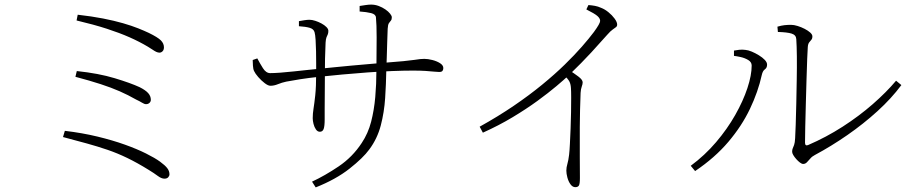

<svg xmlns="http://www.w3.org/2000/svg" viewBox="-20 -776 3970 835"><path d="M693 -570Q693 -562 690 -557Q687 -552 682.5 -549.5Q678 -547 674 -547Q667 -547 659.5 -550.5Q652 -554 643.5 -560Q635 -566 623 -573Q586 -595 543 -614Q500 -633 444.5 -651Q389 -669 313 -687L318 -712Q380 -705 428.5 -695.5Q477 -686 515 -675Q553 -664 580.5 -653Q608 -642 627 -633Q666 -614 679.5 -600.5Q693 -587 693 -570ZM314 -467Q409 -457 478.5 -436Q548 -415 587 -397Q613 -384 624.5 -371Q636 -358 636 -342Q636 -334 630 -328.5Q624 -323 615 -323Q608 -323 597.5 -329.5Q587 -336 572 -343Q537 -363 500.5 -379Q464 -395 418 -410Q372 -425 308 -442ZM262 -207Q338 -198 404 -182Q470 -166 523 -147Q576 -128 615 -108.5Q654 -89 676 -73Q698 -57 707.5 -44.5Q717 -32 717 -18Q717 -11 711.5 -5Q706 1 695 1Q682 1 666 -11Q650 -23 627 -37Q577 -68 533.5 -89Q490 -110 447.5 -124.5Q405 -139 358 -152Q311 -165 254 -180Z M1544 -726V-750Q1557 -752 1570 -754Q1583 -756 1594 -756Q1611 -756 1627 -750Q1643 -744 1656 -735Q1669 -726 1676.5 -716.5Q1684 -707 1684 -701Q1684 -691 1680 -686.5Q1676 -682 1671.5 -675.5Q1667 -669 1666 -651Q1665 -628 1664 -593.5Q1663 -559 1662 -525.5Q1661 -492 1660 -470Q1659 -411 1655 -349.5Q1651 -288 1636 -230.5Q1621 -173 1586 -126Q1559 -89 1500 -42.5Q1441 4 1353 39L1337 14Q1393 -12 1453 -52.5Q1513 -93 1553 -154Q1581 -196 1594 -246.5Q1607 -297 1612 -354Q1617 -411 1617 -470Q1618 -557 1618 -613.5Q1618 -670 1615 -700Q1614 -714 1594 -719Q1574 -724 1544 -726ZM1280 -684Q1291 -686 1303.5 -688Q1316 -690 1326 -690Q1337 -690 1351 -685.5Q1365 -681 1378 -674Q1391 -667 1399.5 -658.5Q1408 -650 1408 -642Q1408 -632 1405.5 -626.5Q1403 -621 1400 -614Q1397 -607 1396 -591Q1396 -582 1395 -563.5Q1394 -545 1393.5 -520Q1393 -495 1393 -465Q1393 -422 1392.5 -378.5Q1392 -335 1392 -302Q1392 -269 1392 -257Q1392 -227 1387.5 -215Q1383 -203 1371 -203Q1361 -203 1354 -213Q1347 -223 1343.5 -237Q1340 -251 1340 -262Q1340 -282 1343.5 -303.5Q1347 -325 1351 -361.5Q1355 -398 1355 -463Q1355 -477 1355 -501Q1355 -525 1354.5 -552.5Q1354 -580 1352.5 -603Q1351 -626 1348 -636Q1344 -650 1327 -655Q1310 -660 1280 -662ZM1079 -515 1099 -522Q1110 -501 1123.5 -479.5Q1137 -458 1155 -458Q1172 -458 1199.5 -460Q1227 -462 1258.5 -465.5Q1290 -469 1319.5 -472Q1349 -475 1369 -477Q1399 -480 1434 -483.5Q1469 -487 1506.5 -490.5Q1544 -494 1580.5 -497Q1617 -500 1650 -503Q1703 -507 1734 -510Q1765 -513 1781.5 -515.5Q1798 -518 1807 -519Q1816 -520 1825 -520Q1841 -520 1860.5 -515Q1880 -510 1894 -501Q1908 -492 1908 -480Q1908 -473 1904.5 -468Q1901 -463 1890 -463Q1881 -463 1867 -464.5Q1853 -466 1831 -467.5Q1809 -469 1776 -469Q1736 -469 1685 -467Q1634 -465 1578.5 -461Q1523 -457 1469 -452Q1415 -447 1368 -442Q1321 -437 1286 -431.5Q1251 -426 1225 -421Q1206 -417 1189 -410Q1172 -403 1156 -403Q1146 -403 1131 -414.5Q1116 -426 1103 -441Q1090 -456 1085 -467Q1081 -475 1080 -490.5Q1079 -506 1079 -515Z M2530 -735 2539 -754Q2554 -753 2567.5 -750.5Q2581 -748 2594 -742Q2610 -736 2626 -723Q2642 -710 2653 -695Q2664 -680 2664 -669Q2664 -662 2659 -658Q2654 -654 2644.5 -647.5Q2635 -641 2621 -625Q2592 -592 2551.5 -548Q2511 -504 2455 -450Q2435 -431 2400 -401.5Q2365 -372 2317 -337Q2269 -302 2209 -266Q2149 -230 2080 -199L2066 -225Q2147 -270 2214.5 -316Q2282 -362 2337.5 -407.5Q2393 -453 2436 -495Q2479 -537 2510.5 -573Q2542 -609 2563 -637Q2590 -674 2590 -685Q2590 -696 2578 -706.5Q2566 -717 2530 -735ZM2432 -451 2455 -471Q2477 -457 2495.5 -443Q2514 -429 2514 -418Q2514 -410 2510 -399.5Q2506 -389 2505 -372Q2502 -297 2501.5 -224Q2501 -151 2501.5 -92.5Q2502 -34 2502 -2Q2502 24 2497.5 31Q2493 38 2482 38Q2470 38 2461 25.5Q2452 13 2447.5 -4Q2443 -21 2443 -34Q2443 -48 2447.5 -63Q2452 -78 2455 -103Q2457 -120 2458.5 -150.5Q2460 -181 2461.5 -217Q2463 -253 2463.5 -288.5Q2464 -324 2464 -352Q2464 -380 2463 -393Q2462 -410 2456.5 -421Q2451 -432 2432 -451Z M3361 -660Q3378 -665 3391.5 -666.5Q3405 -668 3420 -668Q3433 -668 3449 -663Q3465 -658 3479.5 -650.5Q3494 -643 3503.5 -634.5Q3513 -626 3513 -618Q3513 -608 3508.5 -603Q3504 -598 3499 -591.5Q3494 -585 3493 -571Q3492 -559 3490.5 -520.5Q3489 -482 3487.5 -430Q3486 -378 3484.5 -323.5Q3483 -269 3482 -224Q3481 -179 3481 -156Q3481 -140 3494 -145Q3573 -179 3644.5 -225Q3716 -271 3775.5 -323Q3835 -375 3877 -425L3900 -406Q3857 -348 3796 -292.5Q3735 -237 3665 -188.5Q3595 -140 3524 -102Q3512 -96 3504 -86.5Q3496 -77 3489 -70Q3482 -63 3473 -63Q3467 -63 3459 -69Q3451 -75 3443 -84Q3435 -93 3430 -101.5Q3425 -110 3425 -116Q3425 -125 3427.5 -130.5Q3430 -136 3433.5 -145.5Q3437 -155 3438 -175Q3439 -193 3440.5 -233Q3442 -273 3443 -324.5Q3444 -376 3445 -430Q3446 -484 3445.5 -530.5Q3445 -577 3443 -606Q3442 -624 3422.5 -630Q3403 -636 3363 -637ZM3172 -533V-556Q3181 -558 3195 -559.5Q3209 -561 3222 -559Q3234 -558 3249.5 -551.5Q3265 -545 3280.5 -535.5Q3296 -526 3306 -515.5Q3316 -505 3316 -495Q3316 -481 3306.5 -474.5Q3297 -468 3293 -450Q3277 -377 3241.5 -302.5Q3206 -228 3147.5 -159Q3089 -90 3003 -32L2984 -55Q3045 -100 3094 -157.5Q3143 -215 3177.5 -276Q3212 -337 3230.5 -393Q3249 -449 3249 -491Q3249 -506 3234 -515Q3219 -524 3200.5 -528Q3182 -532 3172 -533Z"/></svg>

Font: Noto Serif HK
Style: Regular
Weight: 200
Designer: Ryoko NISHIZUKA 西塚涼子 (kana & ideographs); Frank Grießhammer (Latin, Greek & Cyrillic); Wenlong ZHANG 张文龙 (bopomofo); San
Foundry: Adobe
Version: Version 2.001;hotconv 1.1.0;makeotfexe 2.6.0